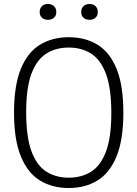

<svg xmlns="http://www.w3.org/2000/svg" viewBox="-20 -936 691 965"><path d="M325.5 9Q242.5 9 180.8 -28.8Q119 -66.5 84.8 -150Q50.5 -233.5 50.5 -370Q50.5 -506.5 84.8 -590Q119 -673.5 181 -711.2Q243 -749 325.5 -749Q408.5 -749 470.2 -711.2Q532 -673.5 566 -590Q600 -506.5 600 -370Q600 -233.5 565.8 -150Q531.5 -66.5 469.8 -28.8Q408 9 325.5 9ZM325.5 -43Q390 -43 438 -73.2Q486 -103.5 512.8 -174.5Q539.5 -245.5 539.5 -367.5Q539.5 -492.5 512.8 -564.2Q486 -636 438 -666.5Q390 -697 325.5 -697Q261 -697 213 -666.8Q165 -636.5 138.2 -565.8Q111.5 -495 111.5 -372.5Q111.5 -247.5 138.2 -175.5Q165 -103.5 213 -73.2Q261 -43 325.5 -43ZM430 -836.5Q411 -836.5 399.5 -847Q388 -857.5 388 -876Q388 -894 399.5 -905Q411 -916 430 -916Q449 -916 460.2 -905Q471.5 -894 471.5 -876Q471.5 -857.5 460.2 -847Q449 -836.5 430 -836.5ZM221 -836.5Q202 -836.5 190.8 -847Q179.5 -857.5 179.5 -876Q179.5 -894 190.8 -905Q202 -916 221 -916Q240 -916 251.5 -905Q263 -894 263 -876Q263 -857.5 251.5 -847Q240 -836.5 221 -836.5Z"/></svg>

Font: Encode Sans SemiCondensed SemiCondensed Light
Style: Regular
Weight: 300
Width: 4
Designer: Multiple Designers
Foundry: Impallari Type
Version: Version 3.000; ttfautohint (v1.8.3) -l 8 -r 50 -G 200 -x 14 